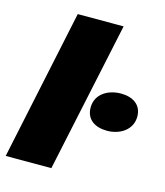

<svg xmlns="http://www.w3.org/2000/svg" viewBox="-113 -750 711 829"><g transform="rotate(15 242.5 -336.0)"><path d="M337 -672H132L-10 0H194ZM495 -311C495 -364 454 -389 402 -389C343 -389 290 -357 290 -297C290 -243 331 -218 384 -218C441 -218 495 -251 495 -311Z"/></g></svg>

Font: Racing Sans One
Style: Regular
Weight: 400
Designer: Pablo Impallari, Rodrigo Fuenzalida
Foundry: Pablo Impallari, Rodrigo Fuenzalida
Version: Version 1.001